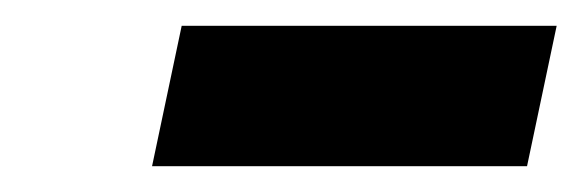

<svg xmlns="http://www.w3.org/2000/svg" viewBox="-20 -636 452 149"><path d="M98 -507 121 -616H412L389 -507Z"/></svg>

Font: Ysabeau Infant Black
Style: Italic
Weight: 900
Italic angle: -12°
Designer: Christian Thalmann (Catharsis Fonts)
Version: Version 2.001;gftools[0.9.30]; featfreeze: ss01,ss02,lnum